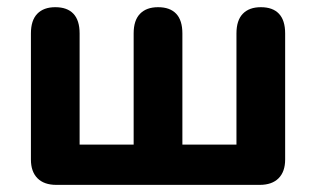

<svg xmlns="http://www.w3.org/2000/svg" viewBox="-20 -519 887 539"><path d="M138 0Q103.8 0 85.3 -18.5Q66.8 -37 66.8 -71.2V-425.2Q66.8 -462 84.7 -480.4Q102.6 -498.8 135.2 -498.8Q168.8 -498.8 186.1 -480.4Q203.5 -462 203.5 -425.2V-113H355.2V-425.2Q355.2 -462 373.2 -480.4Q391.1 -498.8 423.8 -498.8Q457.2 -498.8 474.6 -480.4Q492 -462 492 -425.2V-113H643.8V-425.2Q643.8 -462 661.7 -480.4Q679.6 -498.8 712.2 -498.8Q745.8 -498.8 763.1 -480.4Q780.5 -462 780.5 -425.2V-71.2Q780.5 -37 762 -18.5Q743.5 0 709.2 0Z"/></svg>

Font: Nunito ExtraLight
Style: Regular
Weight: 200
Designer: Vernon Adams
Foundry: Vernon Adams
Version: Version 3.602;April 4, 2023;FontCreator 14.0.0.2856 64-bit